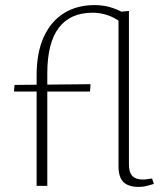

<svg xmlns="http://www.w3.org/2000/svg" viewBox="-20 -731 654 755"><path d="M124 0V-434Q124 -525 152.5 -586.5Q181 -648 232 -679.5Q283 -711 352 -711Q389 -711 420.5 -700.5Q452 -690 477 -674L456 -643Q429 -663 401 -672Q373 -681 344 -681Q256 -681 211 -621.5Q166 -562 166 -443V0ZM334 -371H35L37 -397L336 -400ZM526 4Q485 4 465.5 -15Q446 -34 446 -78V-684L487 -688V-85Q487 -53 500.5 -39Q514 -25 542 -25Q550 -25 559 -26.5Q568 -28 578 -29L585 -8Q570 -3 555.5 0.5Q541 4 526 4Z"/></svg>

Font: Ysabeau Infant ExtraLight
Style: Regular
Weight: 250
Designer: Christian Thalmann (Catharsis Fonts)
Version: Version 2.001;gftools[0.9.30]; featfreeze: ss01,ss02,lnum